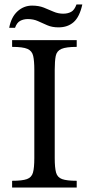

<svg xmlns="http://www.w3.org/2000/svg" viewBox="-20 -836 397 856"><path d="M322 0H34V-30Q79 -30 100 -37.5Q121 -45 127 -66.5Q133 -88 133 -131V-525Q133 -564 128 -586.5Q123 -609 102.5 -618Q82 -627 34 -627V-657H322V-627Q275 -627 254 -618Q233 -609 228.5 -586.5Q224 -564 224 -525V-131Q224 -88 230 -66.5Q236 -45 257 -37.5Q278 -30 322 -30ZM47 -712H21Q30 -760 58 -785.5Q86 -811 123 -811Q153 -811 175.5 -802Q198 -793 218.5 -784Q239 -775 262 -775Q282 -775 297 -783Q312 -791 321 -816H347Q335 -761 308.5 -737.5Q282 -714 241 -714Q212 -714 190.5 -723.5Q169 -733 149 -742Q129 -751 104 -751Q85 -751 70 -743Q55 -735 47 -712Z"/></svg>

Font: STIX Two Text
Style: Regular
Weight: 400
Designer: Ross Mills, John Hudson & Paul Hanslow, Tiro Typeworks Ltd; with prior portions MicroPress Inc., and Coen Hoffman.
Foundry: Tiro Typeworks Ltd
Version: Version 2.13 b171